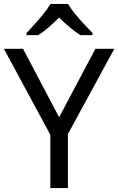

<svg xmlns="http://www.w3.org/2000/svg" viewBox="-20 -964 606 984"><path d="M283 -363 469 -714H566L328 -277V0H238V-273L0 -714H98ZM329 -944Q341 -922 363.5 -894.5Q386 -867 410.5 -840.5Q435 -814 454 -795V-784H392Q366 -800 338 -823.5Q310 -847 283 -874Q256 -847 229 -823.5Q202 -800 176 -784H116V-795Q134 -814 158 -840.5Q182 -867 204 -894.5Q226 -922 239 -944Z"/></svg>

Font: Noto Sans
Style: Regular
Weight: 400
Designer: Monotype Design Team
Foundry: Monotype Imaging Inc.
Version: Version 1.902